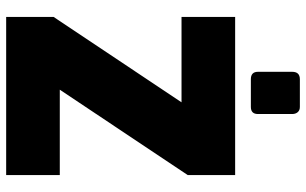

<svg xmlns="http://www.w3.org/2000/svg" viewBox="-205 -788 993 623"><g transform="rotate(90 291.5 -476.5)"><path d="M35 0V-154L312 -569H35V-743H548V-589L271 -174H548V0ZM237 -794Q213 -794 213 -817V-928Q213 -953 237 -953H327Q338 -953 344 -946Q350 -939 350 -928V-817Q350 -794 327 -794Z"/></g></svg>

Font: Exo Thin Black
Style: Regular
Weight: 900
Version: Version 2.000